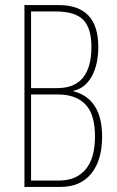

<svg xmlns="http://www.w3.org/2000/svg" viewBox="-20 -734 459 754"><path d="M211 -714Q366 -714 366 -550Q366 -480 340 -433.5Q314 -387 267 -377V-376Q381 -347 381 -197Q381 -105 338.5 -52.5Q296 0 218 0H76V-714ZM205 -388Q339 -388 339 -550Q339 -623 307 -656Q275 -689 198 -689H102V-388ZM102 -25H212Q279 -25 316 -68.5Q353 -112 353 -198Q353 -286 315 -324.5Q277 -363 208 -363H102Z"/></svg>

Font: Noto Sans Display Thin Cond
Style: Regular
Weight: 250
Width: 3
Designer: Monotype Design team
Foundry: Monotype Imaging Inc.
Version: Version 1.000